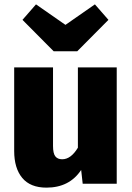

<svg xmlns="http://www.w3.org/2000/svg" viewBox="-20 -842 606 880"><path d="M415 -822 477 -751 334 -607H226L83 -751L145 -822L280 -728ZM515 -533V0H359L352 -63Q298 18 193 18Q119 18 82 -26.5Q45 -71 45 -150V-533H223V-173Q223 -139 233.5 -125.5Q244 -112 265 -112Q305 -112 337 -165V-533Z"/></svg>

Font: FiraGO ExtraBold
Style: Regular
Weight: 800
Designer: bBox Type
Foundry: bBox Type GmbH
Version: Version 1.001;PS 001.001;hotconv 1.0.88;makeotf.lib2.5.64775